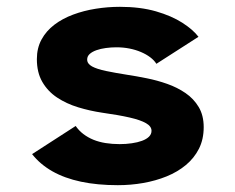

<svg xmlns="http://www.w3.org/2000/svg" viewBox="-20 -532 690 563"><path d="M325.4 11Q265.5 11 217.4 0.8Q169.3 -9.4 133.4 -29.8Q97.6 -50.2 74.1 -80.1L201.9 -162.6Q211.4 -148.9 224.4 -139Q237.4 -129.1 253.7 -122.3Q270.1 -115.6 289.6 -112.5Q309.1 -109.4 330.9 -109.4Q349.7 -109.4 366.5 -111.9Q383.4 -114.3 396.4 -119.1Q409.5 -123.9 416.9 -131.2Q424.3 -138.6 424.3 -148.4Q424.3 -161.6 408.1 -170.8Q392 -180.1 360.1 -187.4Q328.2 -194.7 279.8 -201.5Q243.4 -206.9 209.1 -217.4Q174.7 -227.9 147.4 -246Q120.1 -264.1 104.1 -291.8Q88.1 -319.4 88.1 -358.6Q88.1 -391.1 101.8 -416.2Q115.4 -441.2 139.3 -459.4Q163.2 -477.6 194.5 -489.2Q225.9 -500.9 260.9 -506.4Q296 -512 331.7 -512Q391.1 -512 437.1 -498.8Q483.1 -485.5 514.6 -465.3Q546.1 -445.1 562 -424.1L438.6 -344.9Q432 -355.4 420.4 -364.1Q408.8 -372.9 393.2 -379.5Q377.7 -386.1 359.5 -389.7Q341.3 -393.3 321.4 -393.3Q305.7 -393.3 290.4 -391.2Q275.1 -389.2 262.8 -384.8Q250.4 -380.4 243 -373.7Q235.6 -367 235.6 -357.3Q235.6 -345.1 249.9 -337.2Q264.3 -329.4 290.6 -323.9Q316.9 -318.4 353 -312.7Q379.6 -308.7 410.2 -302.5Q440.9 -296.4 470.4 -286Q499.9 -275.6 524 -259.1Q548.1 -242.6 562.7 -218.1Q577.3 -193.6 577.3 -159.1Q577.3 -123.7 563.5 -96.1Q549.6 -68.6 525.2 -48.2Q500.8 -27.9 468.6 -14.8Q436.5 -1.8 400 4.6Q363.5 11 325.4 11Z"/></svg>

Font: Trispace Thin
Style: Regular
Weight: 100
Designer: Tyler Finck
Foundry: Etcetera Type Company
Version: Version 1.210